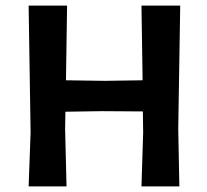

<svg xmlns="http://www.w3.org/2000/svg" viewBox="-20 -664 736 684"><path d="M219 -644 215 -378 353 -376 488 -378 484 -644H622L615 -204L619 0H484L490 -192L489 -267L344 -268L213 -266L212 -204L217 0H82L89 -192L82 -644Z"/></svg>

Font: Alegreya Sans SC
Style: Bold
Weight: 700
Designer: Juan Pablo del Peral
Foundry: Huerta Tipografica
Version: Version 2.007